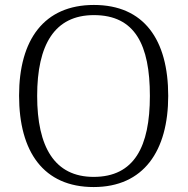

<svg xmlns="http://www.w3.org/2000/svg" viewBox="-20 -745 757 775"><path d="M358 10C560 10 659 -136 659 -358C659 -585 561 -725 359 -725C158 -725 57 -585 57 -359C57 -132 156 10 358 10ZM358 -31C200 -31 130 -152 130 -358C130 -564 200 -684 359 -684C525 -684 585 -564 585 -358C585 -153 522 -31 358 -31Z"/></svg>

Font: Noto Serif Bengali Light
Style: Regular
Weight: 300
Designer: Juan Bruce, Universal Thirst, Indian Type Foundry and the Monotype Design Team.
Foundry: Monotype Imaging Inc.
Version: Version 2.003